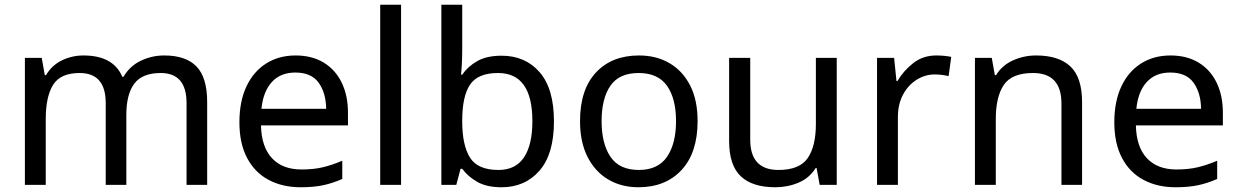

<svg xmlns="http://www.w3.org/2000/svg" viewBox="-20 -780 5230 810"><path d="M673 -546Q764 -546 809 -499.5Q854 -453 854 -349V0H767V-345Q767 -472 658 -472Q580 -472 546.5 -427Q513 -382 513 -296V0H426V-345Q426 -472 316 -472Q235 -472 204 -422Q173 -372 173 -278V0H85V-536H156L169 -463H174Q199 -505 241.5 -525.5Q284 -546 332 -546Q458 -546 496 -456H501Q528 -502 574.5 -524Q621 -546 673 -546Z M1227 -546Q1296 -546 1345.5 -516Q1395 -486 1421.5 -431.5Q1448 -377 1448 -304V-251H1081Q1083 -160 1127.5 -112.5Q1172 -65 1252 -65Q1303 -65 1342.5 -74.5Q1382 -84 1424 -102V-25Q1383 -7 1343 1.5Q1303 10 1248 10Q1172 10 1113.5 -21Q1055 -52 1022.5 -113.5Q990 -175 990 -264Q990 -352 1019.5 -415Q1049 -478 1102.5 -512Q1156 -546 1227 -546ZM1226 -474Q1163 -474 1126.5 -433.5Q1090 -393 1083 -321H1356Q1355 -389 1324 -431.5Q1293 -474 1226 -474Z M1672 0H1584V-760H1672Z M1930 -575Q1930 -541 1928.5 -511.5Q1927 -482 1925 -465H1930Q1953 -499 1993 -522Q2033 -545 2096 -545Q2196 -545 2256.5 -475.5Q2317 -406 2317 -268Q2317 -130 2256 -60Q2195 10 2096 10Q2033 10 1993 -13Q1953 -36 1930 -68H1923L1905 0H1842V-760H1930ZM2081 -472Q1996 -472 1963 -423Q1930 -374 1930 -271V-267Q1930 -168 1962.5 -115.5Q1995 -63 2083 -63Q2155 -63 2190.5 -116Q2226 -169 2226 -269Q2226 -472 2081 -472Z M2923 -269Q2923 -136 2855.5 -63Q2788 10 2673 10Q2602 10 2546.5 -22.5Q2491 -55 2459 -117.5Q2427 -180 2427 -269Q2427 -402 2494 -474Q2561 -546 2676 -546Q2749 -546 2804.5 -513.5Q2860 -481 2891.5 -419.5Q2923 -358 2923 -269ZM2518 -269Q2518 -174 2555.5 -118.5Q2593 -63 2675 -63Q2756 -63 2794 -118.5Q2832 -174 2832 -269Q2832 -364 2794 -418Q2756 -472 2674 -472Q2592 -472 2555 -418Q2518 -364 2518 -269Z M3510 -536V0H3438L3425 -71H3421Q3395 -29 3349 -9.5Q3303 10 3251 10Q3154 10 3105 -36.5Q3056 -83 3056 -185V-536H3145V-191Q3145 -63 3264 -63Q3353 -63 3387.5 -113Q3422 -163 3422 -257V-536Z M3930 -546Q3945 -546 3962.5 -544.5Q3980 -543 3993 -540L3982 -459Q3969 -462 3953.5 -464Q3938 -466 3924 -466Q3883 -466 3847 -443.5Q3811 -421 3789.5 -380.5Q3768 -340 3768 -286V0H3680V-536H3752L3762 -438H3766Q3792 -482 3833 -514Q3874 -546 3930 -546Z M4351 -546Q4447 -546 4496 -499.5Q4545 -453 4545 -349V0H4458V-343Q4458 -472 4338 -472Q4249 -472 4215 -422Q4181 -372 4181 -278V0H4093V-536H4164L4177 -463H4182Q4208 -505 4254 -525.5Q4300 -546 4351 -546Z M4918 -546Q4987 -546 5036.5 -516Q5086 -486 5112.5 -431.5Q5139 -377 5139 -304V-251H4772Q4774 -160 4818.5 -112.5Q4863 -65 4943 -65Q4994 -65 5033.5 -74.5Q5073 -84 5115 -102V-25Q5074 -7 5034 1.5Q4994 10 4939 10Q4863 10 4804.5 -21Q4746 -52 4713.5 -113.5Q4681 -175 4681 -264Q4681 -352 4710.5 -415Q4740 -478 4793.5 -512Q4847 -546 4918 -546ZM4917 -474Q4854 -474 4817.5 -433.5Q4781 -393 4774 -321H5047Q5046 -389 5015 -431.5Q4984 -474 4917 -474Z"/></svg>

Font: Noto Sans Thai Looped
Style: Regular
Weight: 400
Designer: Sasikarn Vongin, Ben Mitchell
Foundry: The Fontpad Ltd
Version: Version 1.001; ttfautohint (v1.8.4.7-5d5b)